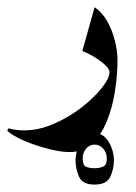

<svg xmlns="http://www.w3.org/2000/svg" viewBox="-76 -239 373 528"><path d="M-56.2 120.6 -52.7 113.8Q-32.7 119.6 -10.7 119.6Q30.8 119.6 72.5 101.3Q114.3 83 148.7 56.2Q183.1 29.3 204.1 2.7Q225.1 -23.9 225.1 -40.5Q225.1 -49.3 212.9 -60.5Q200.7 -71.8 183.3 -82.3Q166 -92.8 150.4 -98.6L184.1 -219.2Q204.1 -206.1 218.3 -181.4Q232.4 -156.7 239.7 -127.9Q247.1 -99.1 247.1 -73.7Q247.1 -32.7 240.2 11.5Q233.4 55.7 218 93.8Q202.6 131.8 177.5 155.5Q152.3 179.2 115.7 179.2Q91.3 179.2 56.9 170.4Q22.5 161.6 -9 148.2Q-40.5 134.8 -56.2 120.6ZM184.1 268.6Q150.9 268.6 141.4 247.1Q131.8 225.6 131.8 201.2Q131.8 186 137.5 168.9Q143.1 151.9 154.5 139.6Q166 127.4 184.1 127.4Q202.1 127.4 213.9 139.6Q225.6 151.9 231.4 168.9Q237.3 186 237.3 201.2Q237.3 225.6 227.3 247.1Q217.3 268.6 184.1 268.6ZM184.1 223.6Q197.8 223.6 207.8 219Q217.8 214.4 217.8 197.8Q217.8 180.7 207.8 169.7Q197.8 158.7 184.1 158.7Q170.4 158.7 160.9 169.7Q151.4 180.7 151.4 197.8Q151.4 215.8 160.9 219.7Q170.4 223.6 184.1 223.6Z"/></svg>

Font: Lateef
Style: Bold
Weight: 700
Designer: SIL International
Foundry: SIL International
Version: Version 4.200